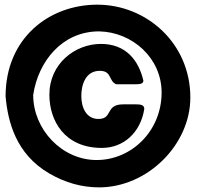

<svg xmlns="http://www.w3.org/2000/svg" viewBox="-20 -771 844 822"><path d="M3.9 -358.4C13.7 -250 47.9 -112.3 189.5 -29.3C260.7 12.7 333 31.2 404.3 31.2C610.4 31.2 794.9 -150.4 794.9 -353.5C794.9 -585.9 607.4 -751 396.5 -751C188.5 -751 3.9 -606.3 3.9 -358.4ZM404.3 -636.7C546.9 -633.8 671.9 -522.5 671.9 -375C671.9 -210 543 -85.9 393.6 -85.9C245.1 -85.9 122.1 -216.8 122.1 -364.3C143.3 -507.1 245.1 -636.7 404.3 -636.7ZM401.4 -261.7C348.6 -261.7 328.1 -311.5 328.1 -360.4C328.1 -405.3 344.7 -467.8 407.2 -467.8C459.6 -467.8 444 -424.5 477.5 -410.2H560.5C581.1 -410.2 593.8 -413.1 593.8 -425.8C573.2 -514.6 517.6 -583 412.1 -583C302.7 -583 191.4 -500 191.4 -365.2C191.4 -254.9 255.9 -137.7 416 -137.7C508.8 -137.7 582 -203.1 597.7 -304.7C597.7 -322.3 581.1 -324.2 563.5 -324.2H506.8C429.5 -324.2 464.2 -261.7 401.4 -261.7Z"/></svg>

Font: Bowlby One SC
Style: Regular
Weight: 400
Width: 1
Version: Version 1.2